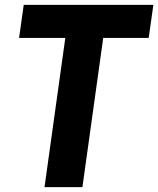

<svg xmlns="http://www.w3.org/2000/svg" viewBox="-20 -765 647 785"><path d="M317 0 402 -610H588L607 -745H77L58 -610H247L162 0Z"/></svg>

Font: Plus Jakarta Sans ExtraBold
Style: Italic
Weight: 800
Italic angle: -8°
Designer: Gumpita Rahayu
Foundry: Tokotype
Version: Version 2.071;gftools[0.9.30]